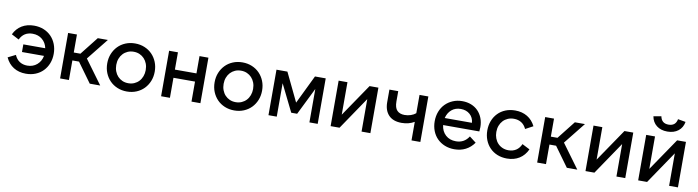

<svg xmlns="http://www.w3.org/2000/svg" viewBox="-31 -1395 7556 2078"><g transform="rotate(10 3747.5 -356.5)"><path d="M178 -294H419Q407 -353 364 -389Q321 -425 258 -425Q161 -425 119 -337L37 -380Q68 -445 125 -479.5Q182 -514 259 -514Q317 -514 365 -494.5Q413 -475 447.5 -439.5Q482 -404 501 -355.5Q520 -307 520 -250Q520 -193 501 -144.5Q482 -96 447.5 -60.5Q413 -25 365 -5.5Q317 14 259 14Q181 14 123.5 -22Q66 -58 35 -126L119 -168Q139 -121 175 -98Q211 -75 259 -75Q322 -75 365.5 -112.5Q409 -150 420 -210H178Z M731 -302H804L960 -500H1071L882 -263L1075 0H960L804 -215H731V0H634V-500H731Z M1369 14Q1312 14 1264 -6Q1216 -26 1181.5 -61.5Q1147 -97 1127.5 -145Q1108 -193 1108 -250Q1108 -307 1127.5 -355Q1147 -403 1181.5 -438.5Q1216 -474 1264 -494Q1312 -514 1369 -514Q1426 -514 1474 -494Q1522 -474 1556.5 -438.5Q1591 -403 1610.5 -355Q1630 -307 1630 -250Q1630 -193 1610.5 -145Q1591 -97 1556.5 -61.5Q1522 -26 1474 -6Q1426 14 1369 14ZM1369 -77Q1405 -77 1434.5 -90Q1464 -103 1485.5 -126Q1507 -149 1519 -181Q1531 -213 1531 -250Q1531 -288 1519 -319.5Q1507 -351 1485.5 -374Q1464 -397 1434.5 -410Q1405 -423 1369 -423Q1333 -423 1303.5 -410Q1274 -397 1252.5 -374Q1231 -351 1219 -319.5Q1207 -288 1207 -250Q1207 -213 1219 -181Q1231 -149 1252.5 -126Q1274 -103 1303.5 -90Q1333 -77 1369 -77Z M2176 -500V0H2078V-220H1841V0H1744V-500H1841V-310H2078V-500Z M2549 14Q2492 14 2444 -6Q2396 -26 2361.5 -61.5Q2327 -97 2307.5 -145Q2288 -193 2288 -250Q2288 -307 2307.5 -355Q2327 -403 2361.5 -438.5Q2396 -474 2444 -494Q2492 -514 2549 -514Q2606 -514 2654 -494Q2702 -474 2736.5 -438.5Q2771 -403 2790.5 -355Q2810 -307 2810 -250Q2810 -193 2790.5 -145Q2771 -97 2736.5 -61.5Q2702 -26 2654 -6Q2606 14 2549 14ZM2549 -77Q2585 -77 2614.5 -90Q2644 -103 2665.5 -126Q2687 -149 2699 -181Q2711 -213 2711 -250Q2711 -288 2699 -319.5Q2687 -351 2665.5 -374Q2644 -397 2614.5 -410Q2585 -423 2549 -423Q2513 -423 2483.5 -410Q2454 -397 2432.5 -374Q2411 -351 2399 -319.5Q2387 -288 2387 -250Q2387 -213 2399 -181Q2411 -149 2432.5 -126Q2454 -103 2483.5 -90Q2513 -77 2549 -77Z M3347 -500H3465V0H3374V-367L3227 -69H3162L3015 -367V0H2924V-500H3044L3195 -186Z M3704 -500V-143L3947 -500H4044V0H3947V-357L3705 0H3607V-500Z M4496 0V-204Q4468 -187 4432.5 -177.5Q4397 -168 4357 -168Q4263 -168 4214 -219.5Q4165 -271 4165 -362V-500H4262V-387Q4262 -318 4291 -288Q4320 -258 4374 -258Q4409 -258 4441.5 -269Q4474 -280 4496 -299V-500H4593V0Z M4968 14Q4910 14 4862 -5.5Q4814 -25 4779.5 -59.5Q4745 -94 4726 -142.5Q4707 -191 4707 -248Q4707 -306 4726 -355Q4745 -404 4779.5 -439Q4814 -474 4861.5 -494Q4909 -514 4965 -514Q5018 -514 5062.5 -496.5Q5107 -479 5138.5 -446.5Q5170 -414 5187.5 -369Q5205 -324 5205 -270Q5205 -249 5202 -223H4804Q4812 -155 4856.5 -114.5Q4901 -74 4970 -74Q5062 -74 5111 -152L5184 -96Q5146 -42 5091.5 -14Q5037 14 4968 14ZM4963 -428Q4903 -428 4862.5 -393.5Q4822 -359 4808 -301H5107Q5103 -358 5063.5 -393Q5024 -428 4963 -428Z M5285 -250Q5285 -307 5304 -355.5Q5323 -404 5357.5 -439.5Q5392 -475 5440 -494.5Q5488 -514 5546 -514Q5623 -514 5680 -479.5Q5737 -445 5769 -380L5685 -335Q5665 -379 5630 -401Q5595 -423 5548 -423Q5511 -423 5481 -410Q5451 -397 5429.5 -374Q5408 -351 5396 -319.5Q5384 -288 5384 -250Q5384 -213 5396 -181Q5408 -149 5429.5 -126Q5451 -103 5481 -90Q5511 -77 5547 -77Q5595 -77 5630.5 -100Q5666 -123 5686 -169L5770 -126Q5739 -58 5681.5 -22Q5624 14 5546 14Q5488 14 5440 -5.5Q5392 -25 5357.5 -60.5Q5323 -96 5304 -144.5Q5285 -193 5285 -250Z M5974 -302H6047L6203 -500H6314L6125 -263L6318 0H6203L6047 -215H5974V0H5877V-500H5974Z M6505 -500V-143L6748 -500H6845V0H6748V-357L6506 0H6408V-500Z M7084 -500V-143L7327 -500H7424V0H7327V-357L7085 0H6987V-500ZM7205 -575Q7133 -575 7086.5 -611.5Q7040 -648 7029 -712L7114 -727Q7128 -651 7205 -651Q7283 -651 7297 -727L7382 -712Q7371 -648 7324 -611.5Q7277 -575 7205 -575Z"/></g></svg>

Font: NT Somic Medium
Style: Regular
Weight: 500
Designer: Ravid Balaliev — lead type designer, mastering
Michael Voronin — secret advisor, marketing
Ivan Kovalenko — best boy
Foundry: NT Type
Version: Version 0.7